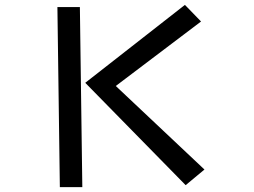

<svg xmlns="http://www.w3.org/2000/svg" viewBox="-20 -743 1040 786"><path d="M329 -404 737 -723 803 -655 454 -391 817 -49 740 15ZM215 -714H307L317 23H225Z"/></svg>

Font: Stick
Style: Regular
Weight: 400
Designer: Fontworks Inc.
Foundry: Fontworks Inc.
Version: Version 1.100